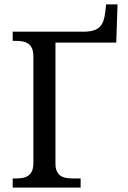

<svg xmlns="http://www.w3.org/2000/svg" viewBox="-20 -859 584 879"><path d="M512.2 -664.1H233.9V-109.9Q233.9 -87.9 240.5 -74.5Q247.1 -61 258.3 -53.7Q269.5 -46.4 284.4 -44.2Q299.3 -42 315.9 -42H349.1V0H38.1V-42H50.8Q67.9 -42 82.8 -44.4Q97.7 -46.9 108.9 -54.4Q120.1 -62 126.5 -76.2Q132.8 -90.3 132.8 -113.8V-600.1Q132.8 -623.5 126.5 -637.7Q120.1 -651.9 108.9 -659.4Q97.7 -667 82.8 -669.4Q67.9 -671.9 50.8 -671.9H38.1V-713.9H361.8Q391.1 -713.9 409.4 -720Q427.7 -726.1 438.5 -737.8Q449.2 -749.5 454.3 -766.4Q459.5 -783.2 461.9 -804.2L465.8 -838.9H518.1Z"/></svg>

Font: Droid-TTFautohint Serif
Style: Regular
Weight: 400
Foundry: Ascender Corporation
Version: Version 1.00; ttfautohint (v1.00rc1.4-1a1c-dirty) -l 8 -r 50